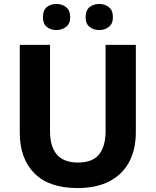

<svg xmlns="http://www.w3.org/2000/svg" viewBox="-20 -941 787 971"><path d="M667 -272Q667 -188 634.5 -124.5Q602 -61 536 -25.5Q470 10 371 10Q228 10 154 -64.5Q80 -139 80 -270V-714H233V-278Q233 -119 374 -119Q448 -119 481 -160Q514 -201 514 -279V-714H667ZM197 -854Q197 -889 216.5 -905Q236 -921 266 -921Q293 -921 314 -905Q335 -889 335 -854Q335 -821 314 -805Q293 -789 266 -789Q236 -789 216.5 -805Q197 -821 197 -854ZM413 -854Q413 -889 433 -905Q453 -921 482 -921Q510 -921 530.5 -905Q551 -889 551 -854Q551 -821 530.5 -805Q510 -789 482 -789Q453 -789 433 -805Q413 -821 413 -854Z"/></svg>

Font: Noto Sans Georgian Bold
Style: Regular
Weight: 700
Designer: Monotype Design Team, Akaki Razmadze
Foundry: Google LLC
Version: Version 2.005; ttfautohint (v1.8.4.7-5d5b)